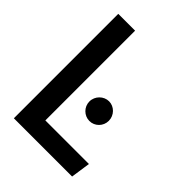

<svg xmlns="http://www.w3.org/2000/svg" viewBox="-198 -796 888 888"><g transform="rotate(45 246.5 -351.5)"><path d="M242 -312C242 -277 271 -248 306 -248C340 -248 369 -276 369 -312C369 -348 340 -377 306 -377C272 -377 242 -348 242 -312ZM160 -106V-693H50V-10H431L445 -106Z"/></g></svg>

Font: Bluebird
Style: LiNrw
Weight: 300
Designer: Jasper
Foundry: Cannot Into Space Fonts
Version: Version 0.98